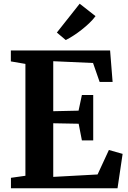

<svg xmlns="http://www.w3.org/2000/svg" viewBox="-20 -1015 691 1035"><path d="M117 -67.5V-670.5L38.5 -684V-743H573.5L587 -573.5H517L481.5 -675.5L267 -685V-415.5L403.5 -418.5L421.5 -503H482.5V-258H421.5L404 -348L267 -350.5V-61.5L506 -74.5L567 -206.5L641 -185.5L613.5 0H39V-56.5ZM334 -799.5 286.5 -839.5 409.5 -995 495 -928Q480.5 -908.5 460.8 -889.8Q441 -871 419 -853.8Q397 -836.5 375.5 -822.8Q354 -809 335 -799.5Z"/></svg>

Font: Merriweather 28pt
Style: Bold
Weight: 700
Version: Version 2.100